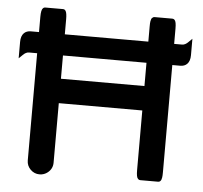

<svg xmlns="http://www.w3.org/2000/svg" viewBox="-51 -736 848 803"><g transform="rotate(5 373.5 -334.5)"><path d="M548.8 -391.6V-489.3H198.2V-391.6ZM89.8 -39.1V-489.3H55.7Q42.5 -489.3 29.8 -476.1L14.6 -461.4V-530.3Q14.6 -555.2 26.9 -567.4Q37.6 -578.1 55.7 -578.1H89.8V-641.6Q89.8 -671.9 97.7 -678.7Q101.1 -682.6 106.4 -682.6H181.6Q189.5 -682.6 193.4 -674.8Q198.2 -666 198.2 -641.6V-578.1H548.8V-641.6Q548.8 -656.7 550 -663.3Q551.3 -669.9 552.5 -673.1Q553.7 -676.3 556.2 -678.2Q560.1 -682.6 565.4 -682.6H640.6Q646 -682.6 649.9 -678.7Q653.8 -674.8 655.5 -665.8Q657.2 -656.7 657.2 -641.6V-578.1H690.4Q703.6 -578.1 716.3 -591.3L731.4 -606V-537.1Q731.4 -512.2 719.2 -500Q708.5 -489.3 690.4 -489.3H657.2V-39.1Q657.2 -23.9 656 -17.3Q654.8 -10.7 653.6 -7.6Q652.3 -4.4 649.2 -1.2Q646 2 640.6 2H565.4Q560.1 2 556.2 -2Q552.2 -5.9 550.5 -14.9Q548.8 -23.9 548.8 -39.1V-289.1H198.2V-39.1Q198.2 -14.2 178.2 2.4Q163.1 14.6 143.6 14.6Q121.6 14.6 105.7 -1.2Q89.8 -17.1 89.8 -39.1Z"/></g></svg>

Font: YuPearl-SemiBold
Style: SemiBold
Weight: 600
Designer: Max Yao
Foundry: Max-Everyday
Version: Version 1.011; ttfautohint (v1.8.3)